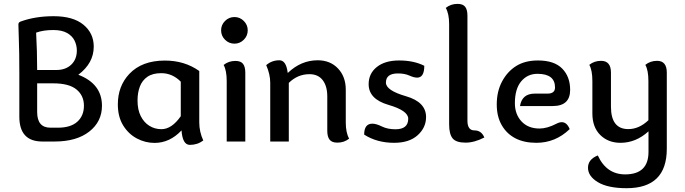

<svg xmlns="http://www.w3.org/2000/svg" viewBox="-20 -740 3580 1004"><path d="M274.9 -374Q323.2 -374 352.5 -401.9Q381.8 -429.7 381.8 -476.1Q381.8 -502.9 369.9 -527.6Q357.9 -552.2 330.6 -567.6Q303.2 -583 258.3 -583Q206.5 -583 168.9 -569.3Q174.3 -471.7 174.3 -374ZM283.2 -72.3Q349.6 -72.3 384.3 -103.5Q418.9 -134.8 418.9 -187Q418.9 -240.2 379.9 -272.2Q340.8 -304.2 258.3 -304.2H174.3V-154.3Q174.3 -72.3 243.7 -72.3ZM266.1 0H201.2Q81.1 0 81.1 -129.9V-358.4Q81.1 -469.7 78.6 -530.5Q76.2 -591.3 76.2 -611.8Q76.2 -623 86.9 -627Q163.6 -655.3 260.3 -655.3Q362.3 -655.3 416.3 -610.8Q470.2 -566.4 470.2 -496.1Q470.2 -409.7 389.6 -349.1Q513.2 -301.8 513.2 -187Q513.2 -104 446.8 -52Q380.4 0 266.1 0Z M972.7 17.6Q934.6 17.6 929.2 -58.1Q867.7 7.3 788.1 7.3Q739.7 7.3 695.8 -15.9Q651.9 -39.1 624 -84.2Q596.2 -129.4 596.2 -194.3Q596.2 -289.6 656.2 -353.5Q722.2 -423.3 842.3 -423.3Q945.3 -423.3 1022 -368.7V-100.1Q1022 -50.8 1043 -5.4Q1012.7 17.6 972.7 17.6ZM824.2 -64.5Q877.9 -64.5 925.3 -132.3V-313Q881.3 -357.4 823.2 -357.4Q778.3 -357.4 751 -338.6Q723.6 -319.8 711.4 -287.6Q699.2 -255.4 699.2 -214.4Q699.2 -166.5 715.8 -133.3Q732.4 -100.1 760.7 -82.3Q789.1 -64.5 824.2 -64.5Z M1206.1 -511.7Q1177.2 -511.7 1156.7 -532.2Q1136.2 -552.7 1136.2 -581.5Q1136.2 -609.9 1156.7 -630.4Q1177.2 -650.9 1206.1 -650.9Q1234.4 -650.9 1254.9 -630.4Q1275.4 -609.9 1275.4 -581.5Q1275.4 -552.7 1254.9 -532.2Q1234.4 -511.7 1206.1 -511.7ZM1262.7 0H1165.5V-315.4Q1165.5 -371.6 1149.4 -400.4Q1175.3 -421.4 1210.9 -421.4Q1239.3 -421.4 1251 -406Q1262.7 -390.6 1262.7 -359.9Z M1744.1 5.9Q1715.8 5.9 1703.6 -9.5Q1691.4 -24.9 1691.4 -55.7V-235.8Q1691.4 -289.6 1667.5 -320.8Q1643.6 -352.1 1598.1 -352.1Q1536.6 -352.1 1490.2 -306.6V0H1393.1V-307.1Q1393.1 -351.1 1372.1 -399.4Q1401.4 -424.8 1440.9 -424.8Q1476.6 -424.8 1484.4 -359.4H1485.8Q1554.7 -424.8 1641.1 -424.8Q1707 -424.8 1747.6 -381.8Q1788.1 -338.9 1788.1 -271V-100.1Q1788.1 -45.9 1805.7 -15.1Q1779.8 5.9 1744.1 5.9Z M2041 6.8Q1951.2 6.8 1884.3 -36.1Q1884.3 -93.3 1927.2 -93.3Q1947.3 -93.3 1977.1 -78.6Q2006.8 -64 2047.9 -64Q2114.7 -64 2114.7 -119.1Q2114.7 -161.6 2011.2 -191.7Q1907.7 -221.7 1907.7 -299.8Q1907.7 -355.5 1950.4 -389.6Q1993.2 -423.8 2066.9 -423.8Q2144 -423.8 2198.7 -396Q2198.7 -334 2161.1 -334Q2145 -334 2120.4 -345Q2095.7 -356 2061 -356Q1998 -356 1998 -308.1Q1998 -267.1 2103 -236.8Q2208 -206.5 2208 -127.9Q2208 -72.8 2164.1 -33Q2120.1 6.8 2041 6.8Z M2414.6 5.9Q2365.2 5.9 2346.9 -16.4Q2328.6 -38.6 2328.6 -89.8V-613.8Q2328.6 -668 2311 -698.7Q2336.9 -719.7 2372.6 -719.7Q2400.9 -719.7 2412.6 -704.3Q2424.3 -689 2424.3 -658.2V-108.9Q2424.3 -58.1 2460.9 -58.1Q2497.6 -58.1 2512.7 -21Q2460.4 5.9 2414.6 5.9Z M2784.7 6.8Q2720.7 6.8 2675 -16.8Q2629.4 -40.5 2603.5 -85.7Q2577.6 -130.9 2577.6 -193.8Q2577.6 -262.2 2605.5 -314.2Q2633.3 -366.2 2679.4 -395Q2725.6 -423.8 2793 -423.8Q2878.4 -423.8 2919.9 -381.3Q2961.4 -338.9 2961.4 -270Q2961.4 -185.5 2870.6 -185.5H2699.2Q2709.5 -250.5 2776.4 -250.5H2843.3Q2882.3 -250.5 2882.3 -282.7Q2882.3 -354 2790.5 -354Q2738.3 -354 2705.3 -314.5Q2672.4 -274.9 2672.4 -200.2Q2672.4 -142.6 2707 -105.2Q2741.7 -67.9 2801.3 -67.9Q2840.8 -67.9 2889.2 -92.8Q2904.8 -101.1 2917.5 -101.1Q2944.3 -101.1 2959 -64.9Q2884.8 6.8 2784.7 6.8Z M3256.8 244.1Q3159.2 244.1 3106.9 212.9Q3054.7 181.6 3054.7 137.2Q3054.7 93.3 3106 72.8Q3151.4 171.9 3249 171.9Q3371.1 171.9 3371.1 54.2V-53.2Q3305.2 6.8 3224.6 6.8Q3160.6 6.8 3119.1 -33.9Q3077.6 -74.7 3077.6 -147V-315.9Q3077.6 -373 3061.5 -400.9Q3087.4 -421.9 3123 -421.9Q3174.8 -421.9 3174.8 -360.4V-182.1Q3174.8 -64.9 3265.6 -64.9Q3321.8 -64.9 3370.6 -111.3V-315.9Q3370.6 -373 3354.5 -400.9Q3380.4 -421.9 3416 -421.9Q3466.8 -421.9 3466.8 -360.4V38.1Q3466.8 244.1 3256.8 244.1Z"/></svg>

Font: Bainsley
Style: Regular
Weight: 400
Designer: Paul James MIller
Foundry: High-Logic / Made with FontCreator
Version: Version 1.411;March 28, 2021;FontCreator 13.0.0.2683 64-bit